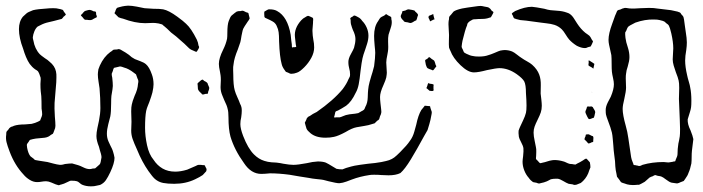

<svg xmlns="http://www.w3.org/2000/svg" viewBox="-20 -613 2485 679"><path d="M422 -592 433 -593Q446 -593 464 -589.5Q482 -586 491 -584L522 -582Q546 -582 557 -580Q577 -576 607 -554Q629 -538 638 -529Q656 -513 676 -473Q681 -462 682 -452Q685 -447 684 -445Q684 -443 677 -432Q675 -430 675 -430Q674 -429 671.5 -430.5Q669 -432 668 -432Q654 -437 648 -443Q630 -461 620 -469L603 -484Q597 -488 585 -498Q569 -514 560 -521Q558 -522 556.5 -524Q555 -526 552 -527Q550 -528 546.5 -528.5Q543 -529 541 -530Q529 -532 522 -532L493 -531Q458 -531 415 -547Q411 -548 407 -549Q403 -550 399 -552Q399 -552 391 -560Q385 -566 385 -566Q385 -568 386.5 -570Q388 -572 388 -574Q389 -576 390 -579Q391 -582 393 -584Q394 -586 403 -588Q407 -589 413 -590.5Q419 -592 422 -592ZM697 6Q687 13 670 21Q637 37 596 37Q573 37 557 34Q541 31 528 20Q519 12 505 -8Q482 -41 465 -83Q454 -107 449 -121.5Q444 -136 444 -151L445 -182L444 -219Q444 -235 446 -243Q448 -254 456 -274Q467 -297 468 -316Q470 -325 469 -328Q469 -330 466 -336Q465 -339 463.5 -343Q462 -347 461 -350L453 -356Q435 -370 419 -374Q417 -375 412 -376.5Q407 -378 404 -378L396 -376Q394 -375 389.5 -374.5Q385 -374 383 -373Q382 -372 380.5 -367.5Q379 -363 379 -362L375 -352Q375 -346 377 -338Q379 -320 379 -309Q379 -302 374 -274Q373 -265 373 -247Q373 -216 370 -201Q368 -193 363 -174Q358 -155 358 -140Q358 -125 364 -112Q370 -99 371 -97Q373 -93 375.5 -88Q378 -83 380 -76Q383 -67 385 -55Q385 -36 370 -4Q362 13 354.5 24Q347 35 334 41L320 44Q314 46 301 46Q284 46 270 40Q266 38 261 33.5Q256 29 252 28Q246 26 232 26H231Q228 26 223.5 28.5Q219 31 216 32Q207 37 195 40Q193 40 191.5 41Q190 42 187 42Q186 42 177 39Q172 37 161.5 32.5Q151 28 143 28Q135 28 127 29.5Q119 31 111 31Q98 31 85 23Q72 15 63 4Q32 -29 14 -77Q6 -98 3 -110.5Q0 -123 2 -137Q2 -145 3 -147Q4 -149 9 -154Q13 -161 17 -163Q20 -165 23 -165.5Q26 -166 29 -168Q44 -173 68 -173L92 -175Q105 -178 115 -183L122 -187L125 -195Q126 -197 127.5 -201Q129 -205 129 -207V-211Q129 -217 127 -229Q127 -258 126 -273Q125 -280 124 -290.5Q123 -301 123 -316L124 -333Q124 -340 122 -343Q119 -353 116 -358Q115 -361 110.5 -364Q106 -367 104 -368Q93 -376 85 -387Q78 -397 72 -411.5Q66 -426 62 -440Q47 -479 47 -510Q47 -537 61 -554L73 -565Q78 -570 97 -577Q113 -581 147 -583Q154 -584 169 -584Q181 -584 187 -582Q189 -582 194.5 -580.5Q200 -579 202 -578Q204 -576 205 -573.5Q206 -571 208 -569Q209 -568 211 -565Q213 -562 213 -561Q207 -555 205 -554Q201 -548 198 -546L190 -544Q175 -540 171 -539Q168 -538 152 -534.5Q136 -531 123 -524L113 -519Q106 -513 101.5 -502Q97 -491 96 -481Q96 -476 98 -470Q103 -440 121 -421Q125 -417 139 -407Q149 -401 155 -395Q174 -380 178 -360Q180 -351 179.5 -339Q179 -327 179 -322L173 -249Q172 -233 174 -201Q176 -179 176 -168Q176 -160 172 -152Q169 -143 167 -140L160 -136Q159 -135 155.5 -132.5Q152 -130 149 -129Q145 -127 138 -126Q131 -125 128 -125Q102 -123 96 -121Q94 -120 90.5 -119.5Q87 -119 86 -118Q84 -117 81 -111Q80 -110 77.5 -106.5Q75 -103 75 -101V-99L76 -90Q80 -69 88 -60L96 -54Q98 -53 100 -50.5Q102 -48 105 -47L116 -45L148 -40Q156 -38 169 -34.5Q182 -31 192 -30Q198 -30 202.5 -31Q207 -32 210 -33Q226 -35 235 -35Q240 -34 256 -29Q263 -27 275 -21Q287 -15 297 -15Q302 -15 308 -17Q315 -17 317 -18L326 -26Q327 -27 330 -29.5Q333 -32 334 -34Q335 -36 336 -40Q337 -44 337 -46Q337 -48 338 -51Q339 -54 339 -57Q339 -61 337 -69Q335 -76 333 -82.5Q331 -89 330 -94Q321 -116 321 -132Q321 -144 324.5 -160.5Q328 -177 330 -186Q335 -211 335 -231Q335 -267 332 -301Q331 -309 328.5 -324Q326 -339 326 -350Q326 -356 328 -368Q329 -371 330.5 -374.5Q332 -378 333 -381Q347 -412 370 -429Q374 -431 376.5 -433.5Q379 -436 381 -437Q385 -438 393 -438Q395 -438 398 -439Q401 -440 402 -439Q405 -439 414 -433Q422 -429 436 -419Q445 -410 457 -404Q464 -401 476.5 -396.5Q489 -392 496 -386Q508 -376 517 -350Q523 -334 523 -315Q523 -304 519 -286Q516 -274 508 -252Q507 -249 503 -239.5Q499 -230 497 -221Q493 -201 493 -161Q493 -132 500 -99.5Q507 -67 523 -48Q536 -28 555 -17Q574 -6 600 -6Q619 -6 642 -13L672 -26Q674 -27 677 -28.5Q680 -30 683 -30H687Q694 -30 697 -29H701Q704 -29 705 -27Q706 -25 706 -24Q706 -23 709 -18.5Q712 -14 709 -7ZM298 -578Q304 -577 311 -573Q317 -573 319 -571Q320 -569 320 -562Q321 -560 322 -557Q323 -554 322 -552Q321 -551 317 -549.5Q313 -548 312 -547Q305 -542 301 -542H297Q291 -542 288 -543H282Q279 -543 276 -547Q273 -551 272 -552Q266 -558 266 -559Q266 -560 267.5 -561.5Q269 -563 270 -563Q273 -568 280 -574Q284 -575 288.5 -576.5Q293 -578 298 -578ZM679 -313Q679 -314 678.5 -315.5Q678 -317 679 -318Q679 -319 681.5 -321Q684 -323 685 -324Q686 -325 689.5 -328Q693 -331 695 -331Q697 -333 702 -327Q704 -326 707 -324.5Q710 -323 712 -321Q714 -319 714.5 -317.5Q715 -316 715 -315Q716 -312 718 -308Q720 -304 720 -302Q720 -299 718.5 -294.5Q717 -290 716 -288Q716 -284 715 -282Q714 -281 707 -281Q698 -278 696 -279Q694 -279 692 -283Q682 -291 680 -298Z M930 -580H933Q950 -580 960 -574Q997 -554 1008 -490Q1010 -468 1012 -456Q1012 -446 1013 -445Q1015 -445 1016 -446Q1026 -446 1027 -447Q1028 -448 1027 -451.5Q1026 -455 1026 -456L1023 -483Q1020 -513 1045 -541Q1051 -548 1061 -553Q1062 -554 1064 -555Q1066 -556 1069 -557Q1071 -557 1075.5 -555Q1080 -553 1082 -552L1086 -550Q1088 -548 1087.5 -542.5Q1087 -537 1087 -536V-532Q1087 -526 1086 -519.5Q1085 -513 1085 -507V-503Q1085 -496 1086 -487Q1087 -478 1088 -473Q1091 -460 1091 -445Q1091 -427 1081 -408.5Q1071 -390 1056 -375Q1040 -359 1030 -356Q1020 -352 1010 -352Q1007 -352 1004 -353.5Q1001 -355 999 -356L991 -359L986 -366Q978 -377 976 -387Q969 -412 967 -466Q967 -472 966.5 -486Q966 -500 963 -510Q958 -525 953 -530Q950 -534 943.5 -537.5Q937 -541 935 -542L920 -549Q919 -550 918 -550Q917 -550 916 -552Q915 -553 915 -555Q915 -557 914.5 -562.5Q914 -568 915 -572Q928 -580 930 -580ZM1402 -568Q1402 -571 1403 -573Q1404 -574 1408 -574.5Q1412 -575 1414 -576Q1420 -580 1425 -580L1437 -578L1445 -576Q1447 -575 1448 -573Q1449 -571 1451 -570Q1452 -569 1455 -566Q1458 -563 1458 -561Q1459 -560 1457.5 -557Q1456 -554 1456 -553Q1456 -551 1454.5 -547Q1453 -543 1452 -541Q1451 -540 1449.5 -540Q1448 -540 1447 -539Q1445 -538 1440.5 -535Q1436 -532 1433 -532Q1432 -531 1429 -532Q1426 -533 1425 -533Q1423 -534 1418 -534.5Q1413 -535 1411 -536Q1408 -537 1407 -540Q1406 -541 1402 -545Q1398 -549 1397 -556Q1398 -560 1402 -568ZM1479 -235 1482 -239H1484L1495 -238H1498Q1501 -238 1501.5 -235.5Q1502 -233 1502 -232Q1503 -228 1504.5 -224.5Q1506 -221 1507 -217Q1507 -211 1505 -203Q1503 -190 1498.5 -174.5Q1494 -159 1492 -153L1480 -132Q1454 -84 1433 -49.5Q1412 -15 1396 -1Q1380 7 1354 7L1328 6Q1319 5 1303 5Q1292 5 1287 6Q1253 11 1224 22Q1219 24 1205.5 29Q1192 34 1180 35Q1170 35 1142 28Q1137 27 1130.5 25Q1124 23 1116 22Q1109 21 1097.5 20Q1086 19 1071 16Q1062 15 1039 11L1004 5Q966 0 935 0Q915 2 904 2Q868 2 843 -36Q809 -83 795 -130Q788 -156 788 -198Q788 -218 785 -228Q783 -239 773 -259Q772 -262 766 -276Q760 -290 760 -305L761 -330Q761 -340 760 -347Q759 -354 758 -359Q754 -377 754 -387Q754 -407 769 -437Q779 -457 783 -476Q784 -483 784 -497Q784 -526 789 -539Q794 -553 799 -558L810 -567L817 -572Q821 -574 833 -574Q835 -576 838 -575Q840 -575 843 -573.5Q846 -572 848 -571Q849 -570 853 -569Q857 -568 858 -567Q859 -566 859.5 -562Q860 -558 861 -556L863 -548Q862 -545 860 -542Q858 -539 857 -538Q842 -516 840 -511Q838 -506 836.5 -498Q835 -490 834 -486Q832 -472 830 -464L821 -438Q808 -407 806 -386Q804 -377 804.5 -365Q805 -353 805 -349Q805 -312 810 -294Q813 -283 819.5 -269Q826 -255 829 -246Q833 -239 834 -233Q835 -229 835 -221Q835 -212 833 -198Q830 -186 830 -174Q830 -158 840 -132Q857 -88 878 -67Q895 -50 915 -44Q927 -40 940.5 -39Q954 -38 958 -38Q974 -36 982 -34Q1004 -30 1018 -30Q1033 -30 1065 -36Q1085 -41 1104 -42Q1121 -42 1132 -38Q1139 -35 1160 -22L1170 -16Q1180 -14 1191 -14Q1197 -16 1204 -19Q1224 -25 1234 -27Q1250 -30 1282 -34Q1307 -36 1329 -40Q1333 -41 1345 -43.5Q1357 -46 1366 -51Q1374 -55 1383 -63.5Q1392 -72 1395 -75Q1420 -100 1429 -114Q1440 -128 1445.5 -148.5Q1451 -169 1452 -172Q1459 -206 1470 -224ZM1192 -298Q1206 -317 1212 -332L1217 -342Q1218 -345 1218 -350Q1218 -361 1215 -371Q1214 -375 1213 -380.5Q1212 -386 1212 -394Q1212 -406 1221 -422Q1230 -438 1232 -444Q1237 -461 1237 -475Q1237 -489 1228 -507Q1225 -514 1221 -528Q1220 -533 1220 -543Q1218 -547 1219 -549Q1220 -551 1228 -555Q1231 -558 1232 -558H1233Q1236 -558 1240.5 -555.5Q1245 -553 1247 -552Q1255 -548 1261 -539Q1271 -529 1277 -515Q1283 -501 1283 -487Q1283 -473 1278 -457.5Q1273 -442 1272 -439Q1264 -417 1262 -407Q1259 -394 1255 -362Q1252 -332 1248.5 -314.5Q1245 -297 1238 -285Q1223 -253 1204 -239Q1196 -234 1188.5 -229.5Q1181 -225 1175 -222Q1174 -222 1170.5 -220.5Q1167 -219 1166 -217Q1165 -215 1164.5 -210.5Q1164 -206 1163 -204Q1163 -203 1162 -201Q1161 -199 1162 -198Q1164 -197 1165.5 -197.5Q1167 -198 1168 -198H1181Q1186 -199 1192.5 -202Q1199 -205 1203 -206Q1213 -209 1236 -211L1247 -213Q1249 -214 1259 -220Q1261 -221 1263 -222Q1265 -223 1267 -225Q1269 -227 1270 -230Q1271 -233 1272 -235Q1280 -249 1280.5 -268.5Q1281 -288 1282 -296Q1283 -308 1287 -323Q1291 -338 1293 -344Q1297 -355 1303 -379Q1307 -409 1307 -426Q1307 -433 1305 -451Q1303 -473 1303 -486Q1303 -519 1317 -538Q1319 -541 1321 -544.5Q1323 -548 1326 -551Q1328 -553 1339 -558Q1344 -563 1346 -563Q1348 -562 1350.5 -560Q1353 -558 1356 -557L1363 -553Q1364 -551 1364 -547Q1364 -543 1365 -541Q1367 -529 1361.5 -513.5Q1356 -498 1354 -490Q1352 -479 1352.5 -466Q1353 -453 1353 -447Q1353 -438 1352 -431.5Q1351 -425 1350 -420Q1346 -402 1346 -392Q1346 -383 1347 -374Q1348 -365 1348 -356Q1348 -351 1346 -339Q1344 -330 1336 -312Q1324 -286 1324 -270Q1324 -261 1325.5 -248Q1327 -235 1328 -226Q1328 -224 1328.5 -220Q1329 -216 1328 -213Q1328 -210 1324 -202L1321 -192Q1319 -188 1314 -186Q1305 -177 1305 -177L1295 -174Q1284 -170 1267.5 -167.5Q1251 -165 1241 -163Q1225 -160 1202 -146Q1176 -132 1161 -129Q1148 -126 1131 -126Q1097 -126 1078 -142Q1067 -151 1064 -158Q1063 -160 1062.5 -163Q1062 -166 1061 -168Q1058 -177 1058 -179L1063 -189Q1065 -196 1067 -197Q1070 -201 1076 -203Q1085 -210 1100 -217Q1159 -258 1192 -298ZM1507 -561Q1508 -561 1509 -562Q1510 -563 1512 -563Q1513 -562 1513 -558L1516 -547L1517 -545Q1516 -544 1514 -544L1504 -539Q1502 -537 1501 -538Q1500 -538 1500 -540Q1500 -542 1499 -543Q1499 -544 1496.5 -548Q1494 -552 1497 -557ZM1484 -395Q1484 -396 1483.5 -397.5Q1483 -399 1484 -400Q1484 -402 1491 -405Q1497 -411 1497 -411Q1500 -411 1506 -405Q1515 -399 1515 -399Q1517 -396 1518 -392.5Q1519 -389 1520 -386Q1520 -384 1521.5 -382Q1523 -380 1523 -378Q1519 -374 1518 -372Q1517 -371 1515.5 -368.5Q1514 -366 1511 -364L1504 -367Q1501 -368 1498 -369Q1495 -370 1492 -372Q1489 -374 1486 -384ZM1490 -300Q1489 -300 1488.5 -300.5Q1488 -301 1488 -302L1489 -304Q1491 -308 1493 -316Q1494 -317 1494 -319Q1496 -319 1500 -317Q1503 -317 1507.5 -316Q1512 -315 1513 -314Q1514 -313 1513.5 -311.5Q1513 -310 1513 -309V-298Q1513 -297 1513.5 -295.5Q1514 -294 1513 -293Q1512 -291 1507.5 -291Q1503 -291 1499 -292Z M2066 -39Q2068 -29 2068 -21L2064 -11Q2058 11 2042 27L2034 34Q2032 35 2024 38Q2022 39 2019 40Q2016 41 2013 41Q2009 41 2005 39L1991 37Q1983 34 1971.5 27Q1960 20 1952 19H1946Q1936 19 1928 21Q1924 23 1918.5 26Q1913 29 1909 30Q1905 32 1895 34L1887 36Q1883 36 1879 34Q1877 33 1872.5 32.5Q1868 32 1865 31Q1856 25 1850 16Q1840 5 1834 -10.5Q1828 -26 1828 -41Q1828 -47 1830 -61Q1832 -80 1831 -89Q1830 -97 1823 -110Q1816 -123 1815 -129Q1813 -144 1814 -151Q1815 -155 1816.5 -158Q1818 -161 1819 -164Q1823 -173 1830 -187.5Q1837 -202 1840 -214Q1842 -222 1842 -240Q1842 -256 1840 -284Q1840 -313 1834 -325Q1828 -336 1807 -351Q1777 -372 1746 -372Q1735 -372 1702 -365Q1672 -357 1656 -357Q1635 -357 1608.5 -382.5Q1582 -408 1573 -433Q1569 -441 1568 -445Q1567 -455 1567.5 -468.5Q1568 -482 1568 -489Q1568 -498 1567 -507.5Q1566 -517 1566 -527Q1566 -536 1567 -541Q1568 -544 1568 -548Q1568 -552 1569 -554Q1570 -556 1575 -561L1584 -572Q1592 -578 1614 -583Q1630 -586 1660 -590Q1672 -592 1680 -592Q1684 -592 1692 -590Q1707 -588 1710 -585Q1714 -583 1719 -575Q1720 -574 1722 -573Q1724 -572 1725 -570Q1725 -568 1723 -564.5Q1721 -561 1720 -559L1716 -552Q1714 -551 1709.5 -550Q1705 -549 1703 -548Q1696 -546 1683.5 -546Q1671 -546 1662 -545Q1655 -545 1652 -544Q1648 -542 1643 -539Q1638 -536 1635 -532Q1632 -529 1632 -524Q1628 -515 1624 -501Q1622 -492 1618.5 -480Q1615 -468 1614 -460Q1614 -457 1613 -452.5Q1612 -448 1613 -446Q1613 -444 1615 -441Q1617 -438 1617 -437Q1618 -435 1619 -432Q1620 -429 1622 -427Q1623 -426 1629 -423Q1643 -416 1652 -415Q1659 -413 1674 -413Q1694 -413 1707 -418Q1715 -420 1729 -426Q1745 -433 1749 -434Q1759 -436 1765 -436Q1778 -436 1791 -431Q1798 -428 1808 -420Q1818 -412 1826 -407Q1833 -402 1844 -396Q1855 -390 1862 -384Q1880 -368 1887 -349Q1893 -333 1892.5 -311Q1892 -289 1892 -282Q1893 -274 1894.5 -260.5Q1896 -247 1896 -239Q1896 -226 1892.5 -215.5Q1889 -205 1881 -189Q1874 -175 1870.5 -165Q1867 -155 1867 -144Q1867 -132 1871 -114Q1873 -106 1875 -94Q1877 -86 1876.5 -75.5Q1876 -65 1876 -61Q1876 -59 1875.5 -55.5Q1875 -52 1876 -50Q1876 -50 1882 -44Q1883 -43 1885.5 -40Q1888 -37 1890 -36H1892L1900 -38Q1906 -39 1915 -42Q1924 -45 1931 -46Q1935 -47 1942 -47Q1956 -47 1973 -42Q1977 -41 1983 -38Q1989 -35 1993 -34Q1995 -33 1999.5 -33Q2004 -33 2007 -32L2015 -31L2022 -35Q2026 -37 2031 -39.5Q2036 -42 2042 -46Q2043 -47 2047 -49.5Q2051 -52 2052 -52Q2054 -52 2055 -51Q2056 -50 2057 -49Q2064 -42 2066 -39ZM1794 -557 1790 -564Q1790 -567 1802 -574Q1836 -589 1861 -589Q1874 -588 1905 -582Q1918 -578 1927 -577Q1934 -576 1951.5 -575Q1969 -574 1983 -569Q1992 -566 1993 -565Q2003 -559 2010.5 -546.5Q2018 -534 2021 -530Q2034 -510 2050 -497Q2052 -495 2058.5 -491Q2065 -487 2068 -482L2074 -471Q2075 -470 2076 -469Q2077 -468 2077 -466Q2077 -465 2076 -463.5Q2075 -462 2075 -461Q2074 -459 2072.5 -455.5Q2071 -452 2069 -449Q2068 -448 2064.5 -447.5Q2061 -447 2059 -446Q2057 -445 2054.5 -444Q2052 -443 2048 -443Q2036 -443 2020 -451Q2004 -461 1993 -473Q1987 -480 1980 -491.5Q1973 -503 1967 -509Q1956 -520 1941 -525Q1928 -529 1913 -530.5Q1898 -532 1893 -533L1841 -540L1820 -542L1804 -546Q1803 -547 1801.5 -547Q1800 -547 1799 -548Q1797 -549 1795.5 -552.5Q1794 -556 1794 -557ZM2082 -387 2079 -373Q2079 -371 2079 -371Q2078 -370 2072 -375Q2062 -380 2061 -382V-384L2062 -393Q2062 -394 2061.5 -396Q2061 -398 2062 -399Q2063 -400 2064.5 -398.5Q2066 -397 2067 -397Q2080 -389 2082 -387ZM2075 -283Q2073 -285 2073 -288L2072 -290Q2073 -289 2073.5 -286.5Q2074 -284 2075 -283ZM2075 -283ZM2085 -216Q2085 -214 2082 -202Q2081 -201 2081 -199.5Q2081 -198 2080 -197Q2079 -196 2077.5 -196Q2076 -196 2075 -195Q2066 -191 2063 -192Q2061 -192 2057 -200Q2050 -214 2050 -217Q2050 -219 2051.5 -222.5Q2053 -226 2054 -228Q2054 -230 2055 -232.5Q2056 -235 2057 -236Q2058 -237 2061 -236.5Q2064 -236 2065 -236Q2066 -236 2069.5 -236.5Q2073 -237 2075 -235Q2077 -234 2077 -233Q2077 -232 2078 -231Q2079 -229 2082 -224.5Q2085 -220 2085 -216ZM2078 -117V-113Q2078 -111 2076 -110.5Q2074 -110 2073 -110Q2072 -109 2067 -107Q2062 -105 2060 -106L2055 -112Q2047 -120 2047 -120V-121Q2047 -124 2051 -132Q2051 -136 2052 -137Q2053 -138 2062 -138L2072 -133Q2073 -132 2074.5 -132Q2076 -132 2077 -131Q2079 -129 2078.5 -123.5Q2078 -118 2078 -117Z M2427 -80Q2426 -71 2426 -57.5Q2426 -44 2425 -35Q2421 -15 2415 -2Q2412 8 2403 20L2398 27L2385 32Q2383 33 2381 34Q2379 35 2377 35Q2376 36 2373 35.5Q2370 35 2369 35L2355 33Q2347 31 2335.5 22Q2324 13 2318 11Q2310 9 2307 9Q2298 6 2297 6Q2294 7 2292 8Q2290 9 2289 10Q2282 12 2277 15Q2272 19 2268 23Q2264 27 2260 30Q2246 38 2241 40Q2238 41 2235.5 40.5Q2233 40 2230 41Q2205 43 2189 36Q2186 35 2182.5 34Q2179 33 2176 31L2169 21L2162 12L2160 1Q2157 -11 2156 -25Q2155 -39 2155 -43Q2154 -53 2152 -67Q2150 -81 2149 -99Q2148 -108 2147 -121.5Q2146 -135 2144 -144Q2141 -158 2128 -192Q2127 -195 2125.5 -199Q2124 -203 2123 -208Q2122 -212 2122 -224Q2122 -236 2129.5 -251Q2137 -266 2140 -271Q2151 -297 2151 -315Q2151 -324 2148 -337Q2145 -350 2144 -359Q2143 -369 2143 -388Q2143 -408 2142 -418Q2141 -424 2137 -441Q2136 -445 2134 -454.5Q2132 -464 2132 -472Q2132 -494 2145 -529Q2148 -536 2151.5 -547Q2155 -558 2159 -566Q2160 -568 2161 -571Q2162 -574 2164 -576Q2165 -577 2168 -578Q2171 -579 2173 -579Q2183 -584 2186 -584Q2188 -585 2191 -585Q2196 -585 2200 -584Q2204 -583 2208 -583Q2220 -582 2245 -584L2275 -585Q2294 -585 2303 -583Q2349 -577 2353 -577Q2359 -576 2376 -572L2384 -569Q2387 -568 2389 -563Q2396 -556 2397 -553L2399 -544L2402 -522L2405 -501Q2409 -477 2409 -463Q2409 -451 2407 -436.5Q2405 -422 2404 -416L2403 -399Q2403 -377 2410 -347Q2412 -337 2416 -324Q2420 -311 2421 -303Q2425 -284 2425 -257Q2425 -241 2424 -234Q2423 -226 2420 -217Q2417 -208 2416 -204L2412 -191Q2411 -174 2422 -152Q2430 -132 2432 -121Q2431 -109 2427 -80ZM2385 -157Q2385 -171 2381 -263L2382 -302Q2382 -320 2380 -328Q2378 -338 2370 -358Q2366 -369 2362.5 -381Q2359 -393 2359 -403Q2359 -413 2360 -422.5Q2361 -432 2361 -442Q2361 -464 2354 -495Q2349 -516 2346 -521Q2345 -524 2341.5 -527Q2338 -530 2336 -531Q2330 -537 2329 -537Q2326 -539 2313 -542Q2306 -544 2293 -544Q2261 -545 2227 -533Q2221 -530 2208 -523L2201 -518Q2199 -515 2197.5 -511.5Q2196 -508 2195 -505L2191 -498V-490Q2191 -481 2195 -463Q2196 -459 2201 -443Q2206 -427 2206 -411Q2206 -398 2200 -378Q2195 -364 2194 -352Q2193 -347 2193 -336L2194 -303Q2194 -290 2188 -264Q2182 -240 2182 -228Q2182 -207 2193 -168Q2199 -147 2202 -125L2212 -57Q2213 -50 2218 -38Q2219 -37 2219.5 -34Q2220 -31 2221 -30Q2223 -29 2225.5 -29Q2228 -29 2230 -28Q2233 -28 2235.5 -27Q2238 -26 2241 -26Q2244 -26 2247 -27.5Q2250 -29 2252 -30Q2286 -40 2327 -40Q2331 -40 2337.5 -39Q2344 -38 2348 -39Q2351 -39 2354 -40Q2357 -41 2360 -41Q2361 -42 2364 -42Q2367 -42 2368 -43L2370 -49Q2376 -61 2376 -68Q2376 -86 2379 -105Q2380 -110 2381.5 -116.5Q2383 -123 2384 -131Q2385 -138 2385 -157Z"/></svg>

Font: Rubik-Burned
Style: Regular
Weight: 400
Designer: NaN (generative design), Hubert & Fischer (Rubik source font outlines)
Foundry: NaN, Hubert & Fischer
Version: Version 1.000